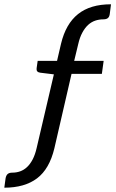

<svg xmlns="http://www.w3.org/2000/svg" viewBox="-21 -705 539 891"><path d="M311 -362.3 231.4 -17.1Q208.5 79.1 150.9 122.6Q93.3 166 -1 166L4.9 122.6Q7.3 108.9 14.6 102.5Q22 96.2 36.1 96.2Q55.2 96.2 72.5 90.1Q89.8 84 104.5 70.3Q119.1 56.6 130.6 34.7Q142.1 12.7 149.4 -19.5L229 -359.9L165.5 -367.7Q146.5 -370.1 148.9 -388.2L153.8 -422.4H243.7L262.2 -502Q284.2 -594.2 341.1 -639.6Q397.9 -685.1 494.1 -685.1L488.3 -639.6Q486.3 -626 479 -620.6Q471.7 -615.2 458 -615.2Q438.5 -615.2 420.7 -609.1Q402.8 -603 387.9 -589.4Q373 -575.7 361.1 -553.7Q349.1 -531.7 341.8 -499.5L323.2 -422.4H460L451.7 -362.3Z"/></svg>

Font: Carlito
Style: Italic
Weight: 400
Italic angle: -7°
Designer: Lukasz Dziedzic
Foundry: tyPoland Lukasz Dziedzic
Version: Version 1.104